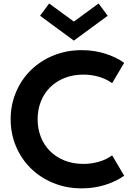

<svg xmlns="http://www.w3.org/2000/svg" viewBox="-20 -1046 738 1081"><path d="M40 -374.5Q40 -455.9 70 -527Q100 -598.2 153.4 -650.7Q206.8 -703.2 280.2 -733.4Q353.6 -763.6 440.5 -763.6Q510 -763.6 572 -744.1Q634.1 -724.5 679.1 -692.3L611.4 -577.7Q580 -600.9 537.7 -613.4Q495.5 -625.9 449.5 -625.9Q390.5 -625.9 342.7 -606.6Q295 -587.3 261.4 -553.6Q227.7 -520 209.8 -473.9Q191.8 -427.7 191.8 -374.5Q191.8 -321.4 209.8 -275.2Q227.7 -229.1 261.4 -195.5Q295 -161.8 342.7 -142.5Q390.5 -123.2 449.5 -123.2Q495.5 -123.2 537.7 -135.7Q580 -148.2 611.4 -171.4L679.1 -56.8Q634.1 -24.5 572 -5Q510 14.5 440.5 14.5Q353.6 14.5 280.2 -15.7Q206.8 -45.9 153.4 -98.4Q100 -150.9 70 -222Q40 -293.2 40 -374.5ZM395.9 -817.3 205.5 -957.3 256.8 -1026.4 395.9 -924.5 535 -1026.4 586.4 -957.3Z"/></svg>

Font: Spartan
Style: Bold
Weight: 700
Designer: Matt Bailey, Mirko Velimirovic
Foundry: Matt Bailey
Version: Version 1.005